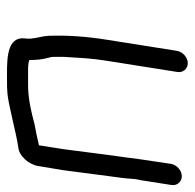

<svg xmlns="http://www.w3.org/2000/svg" viewBox="-24 -520 555 547"><g transform="rotate(90 253.5 -246.5)"><path d="M211 11C222 11 233 11 244 10C276 8 357 -15 399 -21C425 -23 449 -52 453 -78L465 -150L483 -288L487 -318C490 -338 488 -349 493 -368L507 -457C510 -473 498 -487 482 -487C466 -487 450 -473 447 -457L434 -370L427 -317L423 -289C417 -243 411 -196 405 -150L394 -80C374 -75 353 -71 332 -67L309 -61C283 -55 256 -49 221 -49H176C170 -49 154 -50 151 -53C151 -74 149 -91 145 -105C144 -109 142 -115 142 -122V-143C142 -149 142 -157 143 -167C145 -196 146 -229 153 -272L185 -474C188 -490 176 -504 160 -504C144 -504 128 -490 125 -474L93 -272C84 -215 80 -160 82 -108C83 -91 86 -83 88 -71L90 -57C91 -48 89 -41 89 -31C92 15 160 11 211 11Z"/></g></svg>

Font: Squarish
Style: It
Weight: 400
Foundry: Cannot Into Space Fonts
Version: Version 0.272